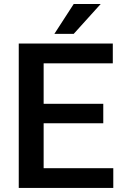

<svg xmlns="http://www.w3.org/2000/svg" viewBox="-20 -925 605 945"><path d="M537.6 -97.2V0H72.3V-710.9H535.2V-613.3H194.8V-414.1H488.3V-318.4H194.8V-97.2ZM247.6 -758.3 342.8 -905.3H475.6L342.8 -758.3Z"/></svg>

Font: Vazirmatn RD Medium
Style: Regular
Weight: 500
Designer: Saber Rastikerdar
Foundry: Saber Rastikerdar
Version: Version 33.003